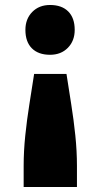

<svg xmlns="http://www.w3.org/2000/svg" viewBox="-20 -561 404 771"><path d="M247 -264Q256 -205 266 -142.5Q276 -80 282.5 -17Q289 46 289 105V190H75V105Q75 46 81.5 -17Q88 -80 98 -142.5Q108 -205 117 -264ZM181 -541Q228 -541 254 -515Q280 -489 280 -441Q280 -397 252.5 -369Q225 -341 181 -341Q134 -341 108 -367Q82 -393 82 -441Q82 -485 109.5 -513Q137 -541 181 -541Z"/></svg>

Font: Lexend Deca Black
Style: Regular
Weight: 900
Designer: Bonnie Shaver-Troup, Thomas Jockin
Foundry: Lexend
Version: Version 1.007